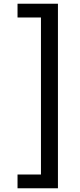

<svg xmlns="http://www.w3.org/2000/svg" viewBox="-20 -801 426 1021"><path d="M73.2 200.2V127H197.8V-708H73.2V-781.2H288.1V200.2Z"/></svg>

Font: Andika Viet
Style: Regular
Weight: 400
Designer: Victor Gaultney, Annie Olsen, Julie Remington, Don Collingsworth, Eric Hays, Becca Hirsbrunner
Foundry: SIL International
Version: Version 5.000